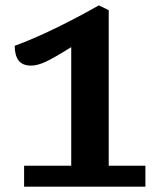

<svg xmlns="http://www.w3.org/2000/svg" viewBox="-20 -697 601 717"><path d="M70 0V-78H246V-521Q182 -481 151 -466.5Q120 -452 96 -452Q64 -452 49.5 -471Q35 -490 35 -526Q104 -551 189 -592.5Q274 -634 349 -677L386 -659V-78H523V0Z"/></svg>

Font: Sansita Medium
Style: Regular
Weight: 500
Designer: Pablo Cosgaya
Foundry: Omnibus-Type
Version: Version 1.006